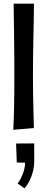

<svg xmlns="http://www.w3.org/2000/svg" viewBox="-20 -714 261 1055"><path d="M52.8 -0.8Q54.4 -28.6 55.5 -58.9Q56.6 -89.2 57.4 -125.1Q58.2 -161 58.5 -204.7Q58.8 -248.4 58.8 -302.4Q58.8 -348.6 58.5 -402.7Q58.2 -456.8 57.4 -511.1Q56.6 -565.4 56.1 -612.8Q55.6 -660.2 55 -694L166.8 -693.8Q166.4 -649 165.3 -599.4Q164.2 -549.8 163.3 -498.6Q162.4 -447.4 161.7 -397.5Q161 -347.6 161 -301.6Q161 -249.2 161.9 -194Q162.8 -138.8 164.1 -90.7Q165.4 -42.6 166.2 -10.6ZM114.2 321 77 294.4Q95 268.8 106.4 238.6Q117.8 208.4 117.8 180L72.2 179L68.4 74.6L167.8 74Q168 99 168 123.9Q168 148.8 168.2 173.8Q168.2 199.2 161.5 226.4Q154.8 253.6 142.7 278.3Q130.6 303 114.2 321Z"/></svg>

Font: Truculenta
Style: Regular
Weight: 400
Designer: Ivan Castro, Eva Sanz & Omnibus-Type Team
Foundry: Omnibus-Type
Version: Version 1.002